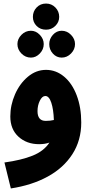

<svg xmlns="http://www.w3.org/2000/svg" viewBox="-20 -830 522 1080"><path d="M437 -141Q437 -40 387 37.5Q337 115 248 163.5Q159 212 41 230L5 84Q100 71 163.5 45.5Q227 20 258 -28Q233 -19 200 -19Q130 -19 84 -61Q38 -103 38 -175Q38 -239 64.5 -299.5Q91 -360 137 -398.5Q183 -437 239 -437Q295 -437 340.5 -399Q386 -361 411.5 -293.5Q437 -226 437 -141ZM237 -150Q263 -150 283 -155Q281 -215 268.5 -252.5Q256 -290 235 -290Q217 -290 204 -263.5Q191 -237 191 -205Q191 -150 237 -150ZM165 -735Q165 -766 186 -788Q207 -810 239 -810Q270 -810 291.5 -788Q313 -766 313 -735Q313 -706 291.5 -684.5Q270 -663 239 -663Q207 -663 186 -684Q165 -705 165 -735ZM78 -582Q78 -611 100.5 -634Q123 -657 154 -657Q182 -657 204 -634Q226 -611 226 -582Q226 -552 204 -529Q182 -506 154 -506Q123 -506 100.5 -529Q78 -552 78 -582ZM257 -582Q257 -611 277.5 -634Q298 -657 327 -657Q357 -657 379.5 -634Q402 -611 402 -582Q402 -552 379.5 -529Q357 -506 327 -506Q298 -506 277.5 -528.5Q257 -551 257 -582Z"/></svg>

Font: Noto Sans Arabic CondBlack
Style: Regular
Weight: 900
Width: 3
Designer: Nadine Chahine
Foundry: Monotype Imaging Inc.
Version: Version 1.001